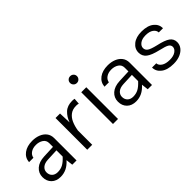

<svg xmlns="http://www.w3.org/2000/svg" viewBox="44 -1440 2163 2163"><g transform="rotate(-45 1125.5 -358.0)"><path d="M457.5 -355V0H389.6L379.9 -82Q339.4 -36.6 295.7 -15.6Q252 5.4 201.7 5.4Q133.3 5.4 93 -34.2Q52.7 -73.7 52.7 -138.2Q52.7 -202.1 99.9 -244.1Q147 -286.1 231.4 -289.6L377.9 -295.9V-355Q377.9 -400.4 341.8 -424.1Q305.7 -447.8 256.3 -447.8Q207.5 -447.8 174.3 -425Q141.1 -402.3 135.3 -364.7H65.4Q70.3 -431.2 123.3 -470.5Q176.3 -509.8 260.3 -509.8Q315.9 -509.8 360.6 -491.7Q405.3 -473.6 431.4 -439.2Q457.5 -404.8 457.5 -355ZM123 -144Q123 -104.5 147.9 -80.1Q172.9 -55.7 215.8 -55.7Q262.2 -55.7 299.1 -75.4Q335.9 -95.2 377.9 -141.6V-240.7L236.3 -234.4Q181.6 -231.9 152.3 -206.8Q123 -181.6 123 -144Z M627.9 -505.4H699.7L705.1 -358.4Q728 -423.8 773.4 -467Q818.8 -510.3 897.5 -510.3Q906.7 -510.3 915.8 -509.3Q924.8 -508.3 933.1 -506.8L927.7 -434.1Q913.6 -439.5 889.2 -439.5Q833.5 -439.5 796.4 -411.9Q759.3 -384.3 738 -336.9Q716.8 -289.6 707.5 -230L707 -230.5V0H627.9Z M1022.9 -668.5Q1022.9 -691.4 1038.6 -706.8Q1054.2 -722.2 1077.6 -722.2Q1101.1 -722.2 1116.9 -706.8Q1132.8 -691.4 1132.8 -668.5Q1132.8 -646 1116.9 -629.9Q1101.1 -613.8 1077.6 -613.8Q1054.2 -613.8 1038.6 -629.9Q1022.9 -646 1022.9 -668.5ZM1038.1 -505.4H1118.2V0H1038.1Z M1659.7 -355V0H1591.8L1582 -82Q1541.5 -36.6 1497.8 -15.6Q1454.1 5.4 1403.8 5.4Q1335.4 5.4 1295.2 -34.2Q1254.9 -73.7 1254.9 -138.2Q1254.9 -202.1 1302 -244.1Q1349.1 -286.1 1433.6 -289.6L1580.1 -295.9V-355Q1580.1 -400.4 1543.9 -424.1Q1507.8 -447.8 1458.5 -447.8Q1409.7 -447.8 1376.5 -425Q1343.3 -402.3 1337.4 -364.7H1267.6Q1272.5 -431.2 1325.4 -470.5Q1378.4 -509.8 1462.4 -509.8Q1518.1 -509.8 1562.7 -491.7Q1607.4 -473.6 1633.5 -439.2Q1659.7 -404.8 1659.7 -355ZM1325.2 -144Q1325.2 -104.5 1350.1 -80.1Q1375 -55.7 1418 -55.7Q1464.4 -55.7 1501.2 -75.4Q1538.1 -95.2 1580.1 -141.6V-240.7L1438.5 -234.4Q1383.8 -231.9 1354.5 -206.8Q1325.2 -181.6 1325.2 -144Z M2001.5 -509.8Q2096.2 -509.8 2147.9 -469Q2199.7 -428.2 2199.7 -364.7H2132.3Q2131.3 -399.4 2098.1 -423.6Q2064.9 -447.8 2003.9 -447.8Q1947.8 -447.8 1914.8 -423.3Q1881.8 -398.9 1881.8 -365.7Q1881.8 -333 1909.4 -314Q1937 -294.9 2015.1 -276.4Q2118.7 -253.9 2160.6 -223.4Q2202.6 -192.9 2202.6 -140.6Q2202.6 -99.6 2177.7 -66.7Q2152.8 -33.7 2107.7 -14.4Q2062.5 4.9 2001.5 4.9Q1904.8 4.9 1851.8 -35.9Q1798.8 -76.7 1798.8 -138.7H1866.2Q1867.7 -105.5 1903.3 -81.5Q1939 -57.6 2002.9 -57.6Q2061.5 -57.6 2095.7 -81.5Q2129.9 -105.5 2129.9 -137.7Q2129.9 -166.5 2103.3 -183.1Q2076.7 -199.7 2000 -216.8Q1895 -241.2 1852.3 -275.1Q1809.6 -309.1 1809.6 -365.2Q1809.6 -426.8 1861.3 -468.3Q1913.1 -509.8 2001.5 -509.8Z"/></g></svg>

Font: Estedad-FD Regular
Style: FD-Regular
Weight: 400
Designer: Amin Abedi
Version: Version 7.3